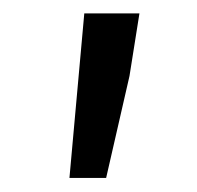

<svg xmlns="http://www.w3.org/2000/svg" viewBox="-20 -710 289 282"><path d="M82 -448.7 103.8 -690.3H184.8L170.2 -598.4L135.9 -448.7Z"/></svg>

Font: SourceSans3VF
Style: Regular
Weight: 200
Designer: Paul D. Hunt
Foundry: Adobe
Version: Version 3.052;hotconv 1.1.0;makeotfexe 2.6.0